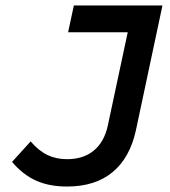

<svg xmlns="http://www.w3.org/2000/svg" viewBox="-20 -670 620 702"><path d="M225 12Q160 12 112 -9.5Q64 -31 24 -78L92 -153Q121 -119 153 -103.5Q185 -88 225 -88Q285 -88 323 -119.5Q361 -151 374 -210L447 -552H229L250 -650H574L477 -194Q455 -93 391.5 -40.5Q328 12 225 12Z"/></svg>

Font: Sometype Mono SemiBold
Style: Italic
Weight: 600
Italic angle: -12°
Designer: Ryoichi Tsunekawa
Foundry: Dharma Type
Version: Version 1.001